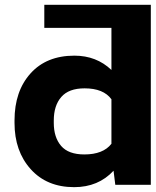

<svg xmlns="http://www.w3.org/2000/svg" viewBox="-20 -770 648 800"><path d="M289.1 9.8Q175.3 9.8 107.9 -65.2Q40.5 -140.1 40.5 -257.8V-268.1Q40.5 -390.1 107.2 -464.1Q173.8 -538.1 290 -538.1Q381.8 -538.1 444.3 -478.5V-653.8H164.6V-750H608.4V0H460.4L453.1 -58.6Q389.6 9.8 289.1 9.8ZM204.1 -268.1V-257.8Q204.1 -197.8 234.6 -162.1Q265.1 -126.5 331.5 -126.5Q409.7 -126.5 444.3 -170.9V-356.4Q411.1 -401.9 332.5 -401.9Q266.6 -401.9 235.4 -366Q204.1 -330.1 204.1 -268.1Z"/></svg>

Font: Bert Sans Black
Style: Regular
Weight: 900
Designer: Christian Robertson, Adam Twardoch, & Cristiano Sobral
Foundry: Google
Version: Version 12.135;January 10, 2020;FontCreator 12.0.0.2547 64-b